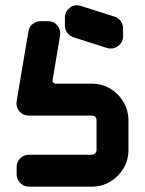

<svg xmlns="http://www.w3.org/2000/svg" viewBox="-20 -696 540 716"><path d="M439 -561Q439 -538 420 -524Q408 -515 393 -515Q389 -515 386 -515.5Q383 -516 379 -517L254 -557Q240 -562 231 -574Q222 -586 222 -601V-630Q222 -652 240 -667Q258 -681 281 -674L407 -634Q421 -630 430 -617.5Q439 -605 439 -590ZM459 -137Q459 -99 440.5 -68Q422 -37 391 -18.5Q360 0 322 0H88Q69 0 55.5 -13.5Q42 -27 42 -46V-73Q42 -92 55.5 -105.5Q69 -119 88 -119H322Q330 -119 335 -124.5Q340 -130 340 -137V-246Q340 -265 322 -265H87Q66 -265 52 -281Q39 -297 42 -318L86 -579Q89 -596 102 -606.5Q115 -617 131 -617H159Q181 -617 194 -601Q207 -586 204 -564L176 -396Q175 -392 178.5 -388Q182 -384 187 -384H322Q360 -384 391 -365.5Q422 -347 440.5 -315.5Q459 -284 459 -246Z"/></svg>

Font: Monomaniac One
Style: Regular
Weight: 400
Version: Version 1.000; ttfautohint (v1.8.3)